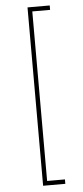

<svg xmlns="http://www.w3.org/2000/svg" viewBox="-61 -804 423 975"><g transform="rotate(-5 151.0 -316.5)"><path d="M118.2 138.2V-771H231.4V-748.5H140.6V115.7H231.4V138.2Z"/></g></svg>

Font: Inter 18pt Thin
Style: Regular
Weight: 250
Designer: Rasmus Andersson
Foundry: rsms
Version: Version 4.001;git-66647c0bb